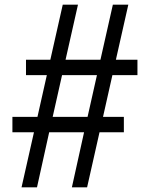

<svg xmlns="http://www.w3.org/2000/svg" viewBox="-20 -800 640 820"><path d="M352 0H287L339 -235H190L138 0H72L125 -235H33V-301H140L180 -479H91V-545H195L248 -780H313L260 -545H409L462 -780H528L475 -545H567V-479H460L420 -301H509V-235H405ZM354 -301 394 -479H245L205 -301Z"/></svg>

Font: Tanohe Sans
Style: Regular
Weight: 400
Designer: Village Type and Design LLC & Cristiano Sobral
Foundry: Cooper Hewitt Smithsonian Design Museum
Version: Version 1.00;September 29, 2021;FontCreator 13.0.0.2655 64-b